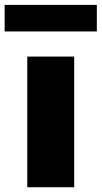

<svg xmlns="http://www.w3.org/2000/svg" viewBox="-56 -786 427 806"><path d="M58.5 0V-548.5H255.5V0ZM-36.5 -654V-765.5H350.5V-654Z"/></svg>

Font: Encode Sans SemiExpanded SemiExpanded ExtraBold
Style: Regular
Weight: 800
Width: 6
Designer: Multiple Designers
Foundry: Impallari Type
Version: Version 3.000; ttfautohint (v1.8.3) -l 8 -r 50 -G 200 -x 14 